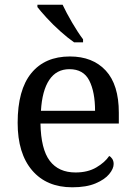

<svg xmlns="http://www.w3.org/2000/svg" viewBox="-20 -786 575 816"><path d="M287 10Q178 10 116.5 -62Q55 -134 55 -264Q55 -404 113 -475Q171 -546 277 -546Q374 -546 429.5 -486Q485 -426 485 -307V-261H152Q154 -152 191.5 -102.5Q229 -53 301 -53Q353 -53 389.5 -74.5Q426 -96 444 -123Q451 -120 457 -111Q463 -102 463 -89Q463 -69 444 -46Q425 -23 386 -6.5Q347 10 287 10ZM384 -315Q384 -395 359.5 -443.5Q335 -492 275 -492Q220 -492 189.5 -446.5Q159 -401 154 -315ZM295 -606Q269 -624 237 -652.5Q205 -681 178.5 -710Q152 -739 139 -756V-766H246Q262 -732 286.5 -690Q311 -648 333 -619V-606Z"/></svg>

Font: Noto Serif Makasar
Style: Regular
Weight: 400
Designer: Sérgio Martins
Version: Version 1.001; ttfautohint (v1.8.4.7-5d5b)